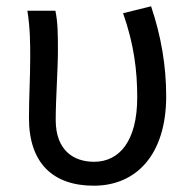

<svg xmlns="http://www.w3.org/2000/svg" viewBox="-20 -577 609 610"><path d="M278 13C414 13 508 -87 508 -271C508 -368 492 -462 460 -557L371 -535C406 -436 416 -351 416 -268C416 -127 358 -63 279 -63C214 -63 157 -99 157 -196C157 -263 164 -355 164 -416C164 -464 164 -505 156 -543H67C76 -486 76 -438 76 -394C76 -330 72 -266 72 -202C72 -58 149 13 278 13Z"/></svg>

Font: Source Han Sans HK
Style: Regular
Weight: 400
Designer: Ryoko NISHIZUKA 西塚涼子 (kana, bopomofo & ideographs); Paul D. Hunt (Latin, Greek & Cyrillic); Sandoll Communications 산돌커뮤니
Foundry: Adobe
Version: Version 2.000;hotconv 1.0.107;makeotfexe 2.5.65593